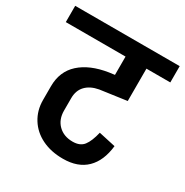

<svg xmlns="http://www.w3.org/2000/svg" viewBox="-187 -770 868 899"><g transform="rotate(30 247.5 -320.5)"><path d="M258 -362Q214 -354 189.5 -328.5Q165 -303 165 -261V-194Q165 -146 194.5 -117Q224 -88 272 -88Q312 -88 331 -112.5Q350 -137 362 -188L453 -168Q444 -85 398.5 -40.5Q353 4 273 4H272Q208 4 159 -20Q110 -44 82.5 -88Q55 -132 55 -188V-262Q55 -342 108.5 -390.5Q162 -439 258 -454L288 -458V-557H-35V-645H530V-557H401V-382Z"/></g></svg>

Font: Akshar Medium
Style: Regular
Weight: 500
Designer: Tall Chai
Foundry: Tall Chai
Version: Version 1.000